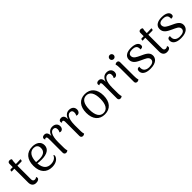

<svg xmlns="http://www.w3.org/2000/svg" viewBox="340 -2135 3575 3575"><g transform="rotate(-45 2127.5 -347.5)"><path d="M216 -507H176C177 -561 180 -596 188 -622C180 -629 165 -640 142 -640C115 -640 95 -624 95 -596V-507H44C32 -507 23 -500 22 -485L21 -462C34 -464 68 -465 81 -465H95V-100C95 -30 133 11 196 11C245 11 281 -9 281 -40C281 -49 278 -61 270 -72C263 -58 241 -51 223 -51C191 -51 175 -71 175 -105V-427V-465H278C290 -465 299 -474 300 -488L301 -510C291 -509 226 -507 216 -507Z M786 -129C766 -72 708 -42 636 -42C548 -42 478 -89 469 -232C504 -227 539 -225 577 -225C718 -225 804 -277 804 -377C804 -471 728 -521 621 -521C466 -521 383 -417 383 -251C383 -79 473 13 617 13C701 13 769 -19 795 -79C808 -112 799 -124 786 -129ZM618 -485C667 -485 719 -464 719 -387C719 -288 641 -261 546 -261C520 -262 493 -264 468 -266C470 -410 529 -485 618 -485Z M1146 -521C1082 -521 1036 -482 1013 -406V-411C1015 -484 987 -520 936 -520C898 -520 876 -501 876 -474C876 -463 880 -453 888 -442C894 -456 907 -458 914 -458C933 -458 942 -444 942 -406V-38C942 -8 963 9 988 9C1011 9 1027 -2 1035 -9C1021 -47 1022 -82 1022 -241C1022 -414 1074 -477 1128 -477C1165 -477 1186 -457 1186 -415C1186 -393 1183 -375 1167 -351C1173 -344 1186 -340 1202 -341C1233 -343 1261 -373 1261 -417C1261 -484 1213 -521 1146 -521Z M1587 -521C1523 -521 1477 -482 1454 -406V-411C1456 -484 1428 -520 1377 -520C1339 -520 1317 -501 1317 -474C1317 -463 1321 -453 1329 -442C1335 -456 1348 -458 1355 -458C1374 -458 1383 -444 1383 -406V-38C1383 -8 1404 9 1429 9C1452 9 1468 -2 1476 -9C1462 -47 1463 -82 1463 -241C1463 -414 1515 -477 1569 -477C1606 -477 1627 -457 1627 -415C1627 -393 1624 -375 1608 -351C1614 -344 1627 -340 1643 -341C1674 -343 1702 -373 1702 -417C1702 -484 1654 -521 1587 -521Z M2005 13C2150 13 2235 -86 2235 -254C2235 -422 2150 -521 2005 -521C1861 -521 1776 -422 1776 -254C1776 -86 1861 13 2005 13ZM2005 -23C1912 -23 1861 -105 1861 -254C1861 -403 1912 -484 2005 -484C2098 -484 2149 -403 2149 -254C2149 -105 2098 -23 2005 -23Z M2575 -521C2511 -521 2465 -482 2442 -406V-411C2444 -484 2416 -520 2365 -520C2327 -520 2305 -501 2305 -474C2305 -463 2309 -453 2317 -442C2323 -456 2336 -458 2343 -458C2362 -458 2371 -444 2371 -406V-38C2371 -8 2392 9 2417 9C2440 9 2456 -2 2464 -9C2450 -47 2451 -82 2451 -241C2451 -414 2503 -477 2557 -477C2594 -477 2615 -457 2615 -415C2615 -393 2612 -375 2596 -351C2602 -344 2615 -340 2631 -341C2662 -343 2690 -373 2690 -417C2690 -484 2642 -521 2575 -521Z M2847 -600C2877 -600 2901 -624 2901 -654C2901 -684 2877 -708 2847 -708C2817 -708 2793 -684 2793 -654C2793 -624 2817 -600 2847 -600ZM2891 -114 2890 -477C2890 -505 2871 -521 2845 -521C2822 -521 2807 -510 2799 -503C2809 -474 2812 -435 2812 -396L2813 -33C2813 -6 2832 11 2858 11C2880 11 2896 0 2904 -7C2893 -36 2891 -75 2891 -114Z M3204 13C3364 13 3412 -63 3412 -130C3412 -222 3321 -255 3241 -293C3174 -325 3112 -351 3112 -416C3112 -467 3161 -485 3215 -485C3279 -485 3320 -462 3325 -418C3329 -406 3329 -390 3326 -376C3336 -374 3345 -373 3355 -376C3383 -379 3392 -399 3392 -422C3392 -485 3327 -522 3218 -522C3122 -522 3038 -485 3038 -393C3038 -293 3118 -259 3196 -222C3266 -188 3336 -168 3336 -104C3336 -51 3284 -25 3211 -25C3133 -25 3085 -62 3082 -121C3080 -137 3080 -149 3084 -163C3034 -171 3018 -142 3018 -108C3018 -41 3073 13 3204 13Z M3664 -507H3624C3625 -561 3628 -596 3636 -622C3628 -629 3613 -640 3590 -640C3563 -640 3543 -624 3543 -596V-507H3492C3480 -507 3471 -500 3470 -485L3469 -462C3482 -464 3516 -465 3529 -465H3543V-100C3543 -30 3581 11 3644 11C3693 11 3729 -9 3729 -40C3729 -49 3726 -61 3718 -72C3711 -58 3689 -51 3671 -51C3639 -51 3623 -71 3623 -105V-427V-465H3726C3738 -465 3747 -474 3748 -488L3749 -510C3739 -509 3674 -507 3664 -507Z M4011 13C4171 13 4219 -63 4219 -130C4219 -222 4128 -255 4048 -293C3981 -325 3919 -351 3919 -416C3919 -467 3968 -485 4022 -485C4086 -485 4127 -462 4132 -418C4136 -406 4136 -390 4133 -376C4143 -374 4152 -373 4162 -376C4190 -379 4199 -399 4199 -422C4199 -485 4134 -522 4025 -522C3929 -522 3845 -485 3845 -393C3845 -293 3925 -259 4003 -222C4073 -188 4143 -168 4143 -104C4143 -51 4091 -25 4018 -25C3940 -25 3892 -62 3889 -121C3887 -137 3887 -149 3891 -163C3841 -171 3825 -142 3825 -108C3825 -41 3880 13 4011 13Z"/></g></svg>

Font: Arima Koshi
Style: Regular
Weight: 400
Designer: Joana Correia and Natanael Gama
Foundry: NDISCOVER
Version: Version 1.019;PS 001.019;hotconv 1.0.88;makeotf.lib2.5.64775